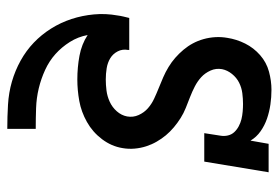

<svg xmlns="http://www.w3.org/2000/svg" viewBox="-142 -436 783 540"><g transform="rotate(90 250.0 -166.5)"><path d="M342 205Q309 205 275 203Q241 201 210 192Q179 183 151 167.5Q123 152 100.5 130.5Q78 109 61 82Q44 55 34 24.5Q24 -6 21 -39Q18 -72 24 -105Q25 -113 27 -121.5Q29 -130 31 -138H121Q121 -137 121 -136.5Q121 -136 121 -135Q118 -119 125 -105.5Q132 -92 144.5 -84.5Q157 -77 172.5 -74.5Q188 -72 204 -72Q219 -72 235 -74Q251 -76 266.5 -83Q282 -90 293.5 -103Q305 -116 308 -132Q311 -149 304 -164.5Q297 -180 285 -190.5Q273 -201 258 -208Q243 -215 228 -221Q213 -227 198 -233.5Q183 -240 169 -248.5Q155 -257 143 -267.5Q131 -278 120.5 -290.5Q110 -303 102.5 -317Q95 -331 90.5 -347Q86 -363 85 -380Q84 -397 87 -414Q91 -440 103 -464Q115 -488 135.5 -506Q156 -524 182 -531Q208 -538 233 -538Q254 -538 274.5 -535Q295 -532 314 -525.5Q333 -519 349.5 -507.5Q366 -496 376 -479L385 -530H465L435 -349H355L362 -394Q364 -405 361.5 -415.5Q359 -426 352 -433.5Q345 -441 335.5 -446Q326 -451 316 -453.5Q306 -456 294.5 -457Q283 -458 273 -458Q258 -458 242.5 -456Q227 -454 213 -447Q199 -440 188.5 -427Q178 -414 175 -399Q172 -382 179 -366.5Q186 -351 197.5 -340.5Q209 -330 223.5 -322.5Q238 -315 253.5 -309Q269 -303 284 -297Q299 -291 312.5 -282.5Q326 -274 338.5 -263.5Q351 -253 361 -241Q371 -229 379 -215Q387 -201 392 -185.5Q397 -170 398.5 -153Q400 -136 397 -119Q392 -88 372 -61.5Q352 -35 323.5 -19Q295 -3 264.5 2.5Q234 8 204 8Q170 8 137.5 2Q105 -4 79 -21Q84 6 98.5 29Q113 52 132.5 69.5Q152 87 177 98.5Q202 110 229 116.5Q256 123 284.5 124Q313 125 342 125H343V205Z"/></g></svg>

Font: Iosevka Slab Medium Oblique
Style: Regular
Weight: 500
Italic angle: -9°
Monospace: yes
Designer: Belleve Invis
Foundry: Belleve Invis
Version: Version 11.1.1; ttfautohint (v1.8.3)